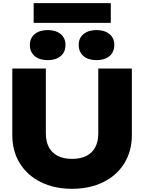

<svg xmlns="http://www.w3.org/2000/svg" viewBox="-20 -1187 920 1224"><path d="M439.4 -174.2Q494.5 -174.2 531.7 -193.5Q568.9 -212.9 587.7 -249.2Q606.6 -285.5 606.6 -336.3V-750H820.5V-325.4Q820.5 -224.2 772.9 -146.6Q725.3 -69 638.8 -26.2Q552.2 16.6 439.4 16.6Q326.6 16.6 240.1 -26.2Q153.6 -69 106 -146.6Q58.4 -224.2 58.4 -325.4V-750H272.3V-336.3Q272.3 -285.5 291.2 -249.2Q310 -212.9 347.7 -193.5Q385.4 -174.2 439.4 -174.2ZM170.5 -900.9Q170.5 -944.6 201.5 -969.9Q232.4 -995.3 284 -995.3Q335.6 -995.3 366.5 -969.9Q397.5 -944.6 397.5 -900.9Q397.5 -855.3 366.9 -829.4Q336.2 -803.6 284 -803.6Q231.8 -803.6 201.1 -829.4Q170.5 -855.3 170.5 -900.9ZM481.8 -900.9Q481.8 -944.6 512.7 -969.9Q543.6 -995.3 595.2 -995.3Q646.8 -995.3 677.8 -969.9Q708.7 -944.6 708.7 -900.9Q708.7 -855.3 678.1 -829.4Q647.5 -803.6 595.2 -803.6Q543 -803.6 512.4 -829.4Q481.8 -855.3 481.8 -900.9ZM194.6 -1166.9H686.3V-1041.3H194.6Z"/></svg>

Font: Unbounded Variable
Style: Regular
Weight: 400
Designer: Luke Prowse, Jean-Baptiste Morizot, Fátima Lázaro, Florian Runge
Foundry: NaN
Version: Version 1.600;FEAKit 1.0